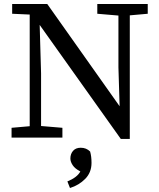

<svg xmlns="http://www.w3.org/2000/svg" viewBox="-20 -690 797 963"><path d="M468 -621V-670H721V-621L631 -613V7H586L179 -565L186 -322V-58L293 -49V0H38V-49L129 -57V-617L41 -621V-670H217L580 -157L574 -352V-612ZM439 127Q439 175 407.5 207Q376 239 331 253L318 220Q367 200 383 170Q356 156 344.5 138.5Q333 121 333 105Q333 82 346.5 66.5Q360 51 385 51Q413 51 432 70Q439 94 439 127Z"/></svg>

Font: Source Serif 4 SmText
Style: Regular
Weight: 400
Designer: Frank Grießhammer
Foundry: Adobe
Version: Version 4.005;hotconv 1.1.0;makeotfexe 2.6.0